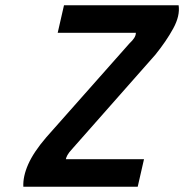

<svg xmlns="http://www.w3.org/2000/svg" viewBox="-20 -712 702 732"><path d="M224 -692H661Q667 -652 640.5 -603.5Q614 -555 572 -503L255 -144Q242 -130 237 -120.5Q232 -111 231 -105H529L505 0H69Q67 -39 87.5 -85.5Q108 -132 156 -188L474 -547Q485 -557 491.5 -567Q498 -577 498 -587H200Z"/></svg>

Font: Panefresco 750wt
Style: Italic
Weight: 750
Foundry: Campivisivi & Chank Co
Version: Version 1.000